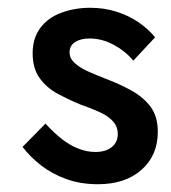

<svg xmlns="http://www.w3.org/2000/svg" viewBox="-20 -475 441 494"><path d="M97 -157 38 -97Q57 -72 85 -50Q113 -28 150 -14.5Q187 -1 232 -1Q302 -1 344 -38Q386 -75 386 -136Q386 -175 368 -199.5Q350 -224 320 -241Q290 -258 253 -272Q227 -282 206 -291.5Q185 -301 172 -313Q159 -325 159 -340Q159 -358 173.5 -367Q188 -376 210 -376Q242 -376 272 -360Q302 -344 323 -319L379 -379Q361 -401 336 -418Q311 -435 279.5 -445Q248 -455 212 -455Q173 -455 138.5 -442.5Q104 -430 84 -403.5Q64 -377 64 -338Q64 -299 82 -274Q100 -249 129 -233.5Q158 -218 187 -206Q216 -196 237.5 -186Q259 -176 271 -162.5Q283 -149 283 -130Q283 -109 267.5 -96.5Q252 -84 225 -84Q204 -84 182 -92.5Q160 -101 139.5 -117Q119 -133 97 -157Z"/></svg>

Font: SpinnyJost
Style: Regular
Weight: 500
Version: Version 3.710